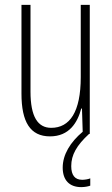

<svg xmlns="http://www.w3.org/2000/svg" viewBox="-20 -549 458 787"><path d="M272 132C272 86 294 47 345 0H348V-529H311V-233C311 -90 266 -25 190 -25C135 -25 105 -70 105 -174V-529H68V-165C68 -49 104 10 185 10C264 10 298 -47 313 -104H316L319 -9C268 34 237 85 237 138C237 190 265 218 313 218C328 218 342 215 350 212V182C344 185 329 188 317 188C287 188 272 169 272 132Z"/></svg>

Font: Noto Sans Georgian ExtraCondensed ExtraLight
Style: Regular
Weight: 200
Width: 2
Designer: Monotype Design Team, Akaki Razmadze
Foundry: Google LLC
Version: Version 2.005